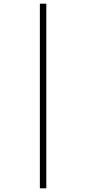

<svg xmlns="http://www.w3.org/2000/svg" viewBox="-20 -782 470 1045"><path d="M197 -762V243H232V-762Z"/></svg>

Font: Noto Sans Condensed ExtraLight
Style: Regular
Weight: 200
Width: 3
Designer: Monotype Design Team
Foundry: Monotype Imaging Inc.
Version: Version 2.013